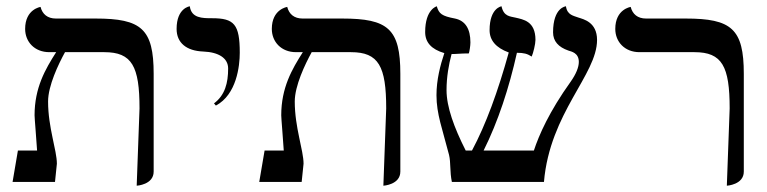

<svg xmlns="http://www.w3.org/2000/svg" viewBox="-20 -579 2441 611"><path d="M415 12C415 12 469 9 469 -33V-344C469 -487 430 -520 284 -520H158C131 -520 115 -534 109 -557C109 -557 60 -550 60 -487C60 -446 90 -413 137 -413H158.7C124.1 -358.6 90 -299.9 90 -212C90 -202 96 -135 98 -100H37L20 0H155L161 -58C161 -101 133 -173 133 -256C133 -306.1 165.8 -374.6 186.9 -413H312C400 -413 424 -368 424 -234Z M667 -243C733 -278 743 -369 743 -411C743 -502 725 -521 655 -521C624 -521 589 -521 584 -559C584 -559 542 -554 542 -487C542 -443 573 -417 627 -415C676 -413 706 -394 706 -361C706 -315 696 -276 661 -250Z M1200 12C1200 12 1254 9 1254 -33V-344C1254 -487 1215 -520 1069 -520H943C916 -520 900 -534 894 -557C894 -557 845 -550 845 -487C845 -446 875 -413 922 -413H943.7C909.1 -358.6 875 -299.9 875 -212C875 -202 881 -135 883 -100H822L805 0H940L946 -58C946 -101 918 -173 918 -256C918 -306.1 950.8 -374.6 971.9 -413H1097C1185 -413 1209 -368 1209 -234Z M1880 -452C1880 -509 1836 -518 1821 -523C1805 -529 1785 -531 1781 -559C1781 -559 1740 -556 1740 -476C1740 -448 1757 -429 1789 -418C1798 -415 1822 -411 1822 -382C1822 -365 1813 -343 1796 -319C1728 -224 1695 -149 1679 -100H1519C1565 -192 1600 -299 1625 -411C1647 -411 1658 -408 1672 -399C1677 -410 1684 -439 1684 -452C1684 -512 1645 -517 1620 -523C1604 -527 1583 -526 1576 -559C1576 -559 1538 -554 1538 -483C1538 -451 1558 -427 1599 -412C1565 -289 1526 -182 1482 -100H1462C1425 -173 1401 -239 1401 -292C1401 -334 1408 -373 1417 -407C1434 -407 1445 -409 1472 -409C1474 -415 1477 -433 1477 -444C1477 -487 1461 -513 1428 -520C1386 -528 1377 -535 1370 -559C1370 -559 1333 -550 1333 -477C1333 -444 1353 -422 1394 -410C1381 -371 1369 -325 1369 -276C1369 -216 1388 -168 1409 -86C1415 -61 1411 -33 1418 0H1711C1730 -221 1880 -341 1880 -452Z M2293 12C2293 12 2347 9 2347 -33V-344C2347 -487 2308 -520 2162 -520H2036C2009 -520 1993 -534 1987 -557C1987 -557 1938 -550 1938 -487C1938 -446 1968 -413 2015 -413H2190C2278 -413 2302 -368 2302 -234Z"/></svg>

Font: Libertinus Serif Display
Style: Regular
Weight: 400
Designer: Philipp H. Poll
Foundry: Khaled Hosny
Version: Version 6.1